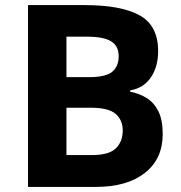

<svg xmlns="http://www.w3.org/2000/svg" viewBox="-20 -734 712 754"><path d="M312 -714Q455 -714 528 -674Q601 -634 601 -533Q601 -472 572.5 -430Q544 -388 491 -379V-374Q527 -367 556 -349Q585 -331 602 -297Q619 -263 619 -207Q619 -110 549 -55Q479 0 357 0H90V-714ZM329 -431Q395 -431 420.5 -452Q446 -473 446 -513Q446 -554 416 -572Q386 -590 321 -590H241V-431ZM241 -311V-125H340Q408 -125 435 -151.5Q462 -178 462 -222Q462 -262 434.5 -286.5Q407 -311 335 -311Z"/></svg>

Font: RS Noto Sans
Style: Bold
Weight: 700
Designer: Monotype Design Team
Foundry: Monotype Imaging Inc.
Version: Version 3.10